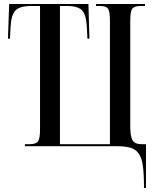

<svg xmlns="http://www.w3.org/2000/svg" viewBox="-20 -734 778 964"><path d="M703 210Q703 142 697.5 100.5Q692 59 676.5 37Q661 15 634 7.5Q607 0 563 0H105V-10H128Q161 -10 171 -24.5Q181 -39 181 -85V-704H139Q79 -704 57.5 -681.5Q36 -659 33 -598L30 -540H20L26 -714H424L429 -540H419L416 -598Q413 -659 392.5 -681.5Q372 -704 315 -704H281V-10H532V-629Q532 -675 523 -689.5Q514 -704 482 -704H462V-714H708V-704H686Q653 -704 643.5 -689.5Q634 -675 634 -629V-103Q634 -63 640 -43Q646 -23 659 -16.5Q672 -10 694 -10H713V210Z"/></svg>

Font: Noto Serif Display ExtraCondensed Medium
Style: Regular
Weight: 500
Width: 2
Designer: Monotype Design Team
Foundry: Monotype Imaging Inc.
Version: Version 2.009